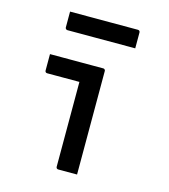

<svg xmlns="http://www.w3.org/2000/svg" viewBox="-113 -849 825 938"><g transform="rotate(15 300.0 -380.0)"><path d="M258 -11Q258 -40 258 -82.5Q258 -125 258 -175Q258 -225 258 -275Q258 -325 258 -368Q258 -411 258 -440H241Q219 -440 203.5 -440Q188 -440 173 -440Q158 -440 140 -440Q122 -440 95 -440Q90 -440 87 -443Q84 -446 84 -451Q84 -472 84 -492.5Q84 -513 84 -534Q118 -534 144.5 -534Q171 -534 194.5 -534Q218 -534 242 -534Q266 -534 292.5 -534Q319 -534 353 -534Q357 -534 359 -532.5Q361 -531 362.5 -529Q364 -527 364 -523Q364 -476 364 -422Q364 -368 364 -312.5Q364 -257 364 -203.5Q364 -150 364 -102Q364 -85 364 -68Q364 -51 364 -34Q364 -17 364 0Q339 0 316.5 0Q294 0 269 0Q264 0 261 -3Q258 -6 258 -11ZM125 -760H468Q473 -760 476 -757Q479 -754 479 -749Q479 -735 479 -722Q479 -709 479 -696Q479 -683 479 -669H136Q133 -669 130.5 -670.5Q128 -672 126.5 -674.5Q125 -677 125 -680Q125 -694 125 -707Q125 -720 125 -733Q125 -746 125 -760Z"/></g></svg>

Font: Recursive Monospace Medium
Style: Regular
Weight: 500
Version: Version 1.047